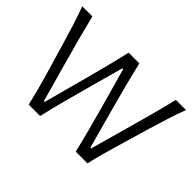

<svg xmlns="http://www.w3.org/2000/svg" viewBox="-137 -1037 1330 1330"><g transform="rotate(45 528.5 -372.0)"><path d="M240.7 0Q228 -55.2 211.2 -118.4Q194.3 -181.6 178.7 -235.4L110.4 -467.8Q92.8 -529.3 69.3 -603.5Q45.9 -677.7 21.5 -743.7H120.6Q141.1 -661.1 165 -570.1Q189 -479 212.4 -397.5L297.9 -91.3H305.7L389.2 -401.4Q410.6 -480.5 434.1 -571.8Q457.5 -663.1 475.6 -743.7H580.6Q600.1 -661.1 623 -572Q646 -482.9 668.9 -399.9L753.4 -91.3H761.2L848.1 -401.9Q870.6 -481.9 894.8 -572.3Q918.9 -662.6 938.5 -743.7H1037.6Q1012.2 -676.3 989.5 -603.8Q966.8 -531.2 948.2 -469.7L879.4 -235.4Q862.8 -179.7 845.5 -116.5Q828.1 -53.2 816.4 0H701.2Q682.6 -79.1 659.2 -168Q635.7 -256.8 614.3 -334.5L529.8 -636.2H521.5L438.5 -334.5Q416.5 -256.3 393.6 -167.5Q370.6 -78.6 352.5 0Z"/></g></svg>

Font: Pinar Regular
Style: Regular
Weight: 400
Designer: Amin Abedi
Version: Version 3.000